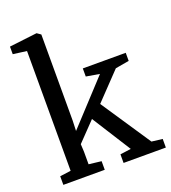

<svg xmlns="http://www.w3.org/2000/svg" viewBox="-147 -928 926 1037"><g transform="rotate(-20 316.5 -409.5)"><path d="M101.2 -57.9V-746.4L22.8 -756.7V-800.3L181.2 -819.1H182.6L204.4 -803.9V-309.2L202.3 -250.1L429.2 -495.4L352.2 -508.5V-555H598.9V-508.5L520.2 -494.8L374.7 -342.6L565.4 -57L627.5 -49.5V0H384.5V-49.5L446.9 -57.9L305.3 -281.4L202 -174.2L204.3 -130.3V-57.9L276.3 -49.5V0H38.3V-49.5Z"/></g></svg>

Font: Merriweather 7pt Light
Style: Regular
Weight: 300
Designer: Eben Sorkin
Foundry: Eben Sorkin
Version: Version 2.200;gftools[0.9.31]